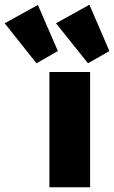

<svg xmlns="http://www.w3.org/2000/svg" viewBox="-148 -796 485 816"><path d="M226 -527 90 -697 232 -776 317 -579ZM7 -527 -128 -697 13 -775 98 -579ZM62 0V-490H235V0Z"/></svg>

Font: Cantarell Extra Bold
Style: Regular
Weight: 800
Designer: Dave Crossland, Nikolaus Waxweiler, Florian Fecher, Jacques Le Bailly, Eben Sorkin, Alexei Vanyashin, Alexios Zavras, Em
Version: Version 0.303